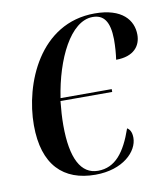

<svg xmlns="http://www.w3.org/2000/svg" viewBox="-68 -602 581 669"><g transform="rotate(-10 222.5 -267.0)"><path d="M217 10C315 10 369 -46 369 -94C369 -114 362 -125 353 -130C325 -49 289 -2 228 -2C168 -2 136 -61 136 -179C136 -207 138 -235 141 -264H324V-274H143C163 -408 223 -533 302 -533C341 -533 361 -507 362 -444C362 -417 360 -393 357 -372C420 -372 445 -406 445 -445C445 -497 408 -544 311 -544C116 -544 35 -343 35 -197C35 -56 104 10 217 10Z"/></g></svg>

Font: Noto Serif Display Condensed Medium
Style: Italic
Weight: 500
Width: 3
Italic angle: -12°
Designer: Monotype Design Team
Foundry: Monotype Imaging Inc.
Version: Version 2.009